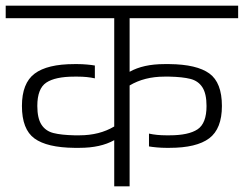

<svg xmlns="http://www.w3.org/2000/svg" viewBox="-30 -654 856 674"><path d="M425 -590V-402Q473 -429 547 -429H565Q661 -428 705 -396Q749 -364 749 -282Q749 -202 704.5 -168.5Q660 -135 565 -135H553Q538 -135 521 -136.5Q504 -138 493 -140V-185Q520 -179 553 -179H565Q632 -179 663.5 -200Q695 -221 695 -282Q695 -325 680.5 -347.5Q666 -370 638.5 -377Q611 -384 565 -385H547Q477 -385 425 -354V0H371V-162Q323 -135 249 -135H231Q135 -136 91 -168Q47 -200 47 -282Q47 -362 91.5 -395.5Q136 -429 231 -429H243Q258 -429 275 -427.5Q292 -426 303 -424V-379Q276 -385 243 -385H231Q164 -385 132.5 -364Q101 -343 101 -282Q101 -239 115.5 -216.5Q130 -194 157.5 -187Q185 -180 231 -179H249Q319 -179 371 -210V-590H-10V-634H806V-590Z"/></svg>

Font: Biryani ExtraLight
Style: Regular
Weight: 275
Designer: Dan Reynolds and Mathieu Reguer
Foundry: Dan Reynolds and Mathieu Reguer
Version: Version 1.004; ttfautohint (v1.1) -l 5 -r 5 -G 72 -x 0 -D la